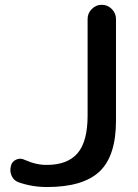

<svg xmlns="http://www.w3.org/2000/svg" viewBox="-20 -750 562 780"><path d="M54.7 -9.8Q36.1 -16.6 27.3 -35.6Q18.6 -54.7 24.4 -76.2Q28.3 -93.8 45.9 -101.6Q63.5 -109.4 80.1 -100.6Q128.9 -79.1 170.9 -80.1Q253.9 -80.1 294.9 -127.4Q335.9 -174.8 335.9 -280.3V-672.9Q335.9 -696.3 353 -713.4Q370.1 -730.5 392.6 -730.5H393.6Q417 -730.5 434.1 -713.4Q451.2 -696.3 451.2 -672.9V-259.8Q451.2 -116.2 384.3 -53.2Q317.4 9.8 170.9 9.8Q109.4 9.8 54.7 -9.8Z"/></svg>

Font: Rounded Mgen+ 2p medium
Style: Regular
Weight: 500
Designer: [Source Han Sans]
Ryoko NISHIZUKA  (kana & ideographs); Paul D. Hunt (Latin, Greek & Cyrillic); Wenlong ZHANG  (bopomofo
Version: Version 1.059.20150602